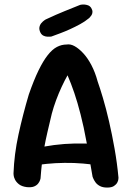

<svg xmlns="http://www.w3.org/2000/svg" viewBox="-20 -844 596 867"><path d="M101 1Q78 -2 65.5 -12Q53 -22 47.5 -33.5Q42 -45 41.5 -53Q41 -61 41 -61Q44 -147 63.5 -236.5Q83 -326 110 -417Q133 -483 154 -526Q175 -569 195.5 -595Q216 -621 237 -632Q258 -643 281 -643Q298 -646 317 -635.5Q336 -625 356 -603.5Q376 -582 393 -549.5Q410 -517 421 -476Q431 -448 445 -401Q459 -354 472.5 -295.5Q486 -237 497.5 -172Q509 -107 515 -42Q515 -42 514.5 -35Q514 -28 509.5 -19.5Q505 -11 494.5 -4Q484 3 464 3Q444 3 431 -4Q418 -11 411 -21Q404 -31 401 -38.5Q398 -46 398 -46Q384 -130 371 -201.5Q358 -273 344 -327Q330 -382 315.5 -424.5Q301 -467 285 -504Q272 -481 258.5 -452Q245 -423 233.5 -392Q222 -361 214 -331Q203 -285 194.5 -248.5Q186 -212 180 -179Q174 -146 170 -112Q166 -78 163 -38Q163 -38 161 -31Q159 -24 152.5 -15.5Q146 -7 134 -2Q122 3 101 1ZM120 -91 131 -172Q178 -183 224 -189Q270 -195 318.5 -196Q367 -197 419 -193L431 -96Q396 -102 355 -105.5Q314 -109 271.5 -108.5Q229 -108 190 -104Q151 -100 120 -91ZM212 -679Q212 -679 206.5 -678.5Q201 -678 192.5 -678.5Q184 -679 176 -683Q168 -687 163 -696Q156 -710 158 -721Q160 -732 167 -740Q174 -748 180 -752Q186 -756 186 -756Q235 -779 272.5 -794Q310 -809 342 -822Q342 -822 347.5 -823Q353 -824 361 -823.5Q369 -823 377.5 -820Q386 -817 392 -808Q398 -798 397.5 -789.5Q397 -781 393 -775Q389 -769 385.5 -765.5Q382 -762 382 -762Q364 -747 342 -735Q320 -723 297 -712.5Q274 -702 252.5 -694Q231 -686 212 -679Z"/></svg>

Font: Sour Gummy Black Medium
Style: Regular
Weight: 500
Version: Version 1.000